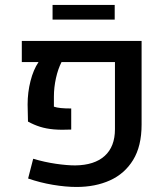

<svg xmlns="http://www.w3.org/2000/svg" viewBox="-20 -743 677 774"><path d="M288.6 10.7Q245.1 10.7 193.1 2Q141.1 -6.8 93.3 -23.4L113.8 -103Q159.7 -89.4 204.8 -82.8Q250 -76.2 283.2 -76.2Q360.8 -77.1 402.1 -114.5Q443.4 -151.9 443.4 -222.2V-492.7H228Q213.9 -465.3 205.6 -428Q197.3 -390.6 197.3 -353V-313Q208.5 -309.1 225.3 -307.4Q242.2 -305.7 267.1 -305.7V-220.7Q227.5 -218.8 197 -221.4Q166.5 -224.1 141.6 -231.9Q116.7 -239.7 92.8 -252.9L91.3 -321.8Q91.3 -370.6 103 -416.5Q114.7 -462.4 135.3 -492.7H67.9V-578.1H550.8V-240.7Q550.8 -153.8 516.6 -98.1Q482.4 -42.5 423.3 -15.9Q364.3 10.7 288.6 10.7ZM191.9 -664.1V-723.1H442.4V-664.1Z"/></svg>

Font: Heebo Medium
Style: Regular
Weight: 500
Designer: Oded Ezer
Foundry: Ezer Type House
Version: Version 3.100